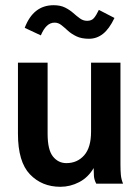

<svg xmlns="http://www.w3.org/2000/svg" viewBox="-20 -706 540 738"><path d="M212 12Q141 12 95 -36Q49 -84 49 -192V-465H163V-192Q163 -130 183.5 -104.5Q204 -79 235 -79Q277 -79 303.5 -109Q330 -139 330 -200V-465H443V-74Q443 -52 444.5 -34.5Q446 -17 453 0H350Q342 -15 341 -30Q340 -45 340 -60Q319 -24 284.5 -6Q250 12 212 12ZM360 -668 420 -637Q400 -595 376 -576Q352 -557 322 -557Q293 -557 273.5 -566.5Q254 -576 241 -588Q228 -600 216 -609.5Q204 -619 190 -619Q173 -619 160 -606.5Q147 -594 137 -570L75 -599Q108 -686 186 -686Q212 -686 230 -677Q248 -668 261.5 -656Q275 -644 287.5 -635Q300 -626 315 -626Q332 -626 341 -636.5Q350 -647 360 -668Z"/></svg>

Font: Inconsolata
Style: Bold
Weight: 700
Monospace: yes
Designer: Raph Levien, Cyreal, Brenton Simpson
Foundry: Raph Levien, Cyreal, Google
Version: Version 3.100; ttfautohint (v1.8.4.7-5d5b)